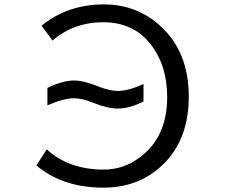

<svg xmlns="http://www.w3.org/2000/svg" viewBox="-20 -821 1040 882"><path d="M197.8 -417Q268.6 -451.2 319.8 -451.2Q364.7 -451.2 432.1 -423.8Q482.4 -403.3 521.5 -403.3Q570.3 -403.3 639.2 -435.1V-355Q574.7 -322.3 522 -322.3Q474.1 -322.3 409.2 -348.6Q357.9 -369.6 319.3 -369.6Q272.5 -369.6 197.8 -336.9ZM170.9 -703.1Q291.5 -800.8 457 -800.8Q607.4 -800.8 715.8 -702.6Q847.2 -583.5 847.2 -378.4Q847.2 -191.9 743.2 -80.1Q630.9 41 455.1 41Q268.1 41 147 -61L194.8 -134.8Q295.9 -42 457.5 -42Q549.3 -42 625.5 -100.6Q748 -193.8 748 -375.5Q748 -521 670.9 -619.1Q592.3 -718.8 454.1 -718.8Q319.3 -718.8 221.2 -634.8Z"/></svg>

Font: BIZ UDPGothic
Style: Regular
Weight: 400
Designer: TypeBank Co., Ltd.
Foundry: Morisawa Inc.
Version: Version 1.051